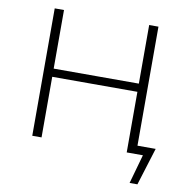

<svg xmlns="http://www.w3.org/2000/svg" viewBox="-91 -790 1025 1039"><g transform="rotate(10 421.0 -270.0)"><path d="M177 0V-333H645V0H734L689 160H732L796 -46H696V-700H645V-378H177V-700H126V0Z"/></g></svg>

Font: Montserrat Light
Style: Regular
Weight: 300
Designer: Julieta Ulanovsky
Foundry: Julieta Ulanovsky
Version: Version 7.200